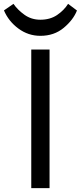

<svg xmlns="http://www.w3.org/2000/svg" viewBox="-75 -965 415 985"><path d="M85.4 0V-710.9H179.2V0ZM274.4 -945.3 319.8 -911.1Q300.8 -862.8 251.7 -822Q202.6 -781.2 132.3 -781.2Q69.8 -781.2 19.3 -818.6Q-31.2 -856 -54.7 -911.6L-5.9 -945.3Q15.1 -914.6 50.5 -889.2Q85.9 -863.8 132.3 -863.8Q182.1 -863.8 217.8 -887.9Q253.4 -912.1 274.4 -945.3Z"/></svg>

Font: RobotoFlex
Style: Regular
Weight: 400
Designer: Berlow after Robertson
Foundry: Google
Version: Version 2.136